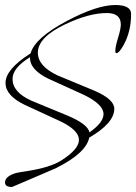

<svg xmlns="http://www.w3.org/2000/svg" viewBox="-24 -571 543 766"><path d="M24 175Q-4 175 -4 157Q-4 132 41 119Q46 118 56 116Q66 114 82 112Q177 97 219 70Q291 25 291 -13Q291 -52 215 -88L74 -153Q-2 -190 -2 -240Q-2 -295 98 -358Q115 -420 244 -488Q363 -551 436 -551Q499 -551 499 -515Q499 -445 469 -391Q451 -359 441 -359Q436 -359 436 -368Q436 -384 447 -420Q458 -456 458 -473Q458 -519 402 -519Q331 -519 236 -474Q127 -422 127 -361Q127 -307 206 -270Q231 -260 267.5 -244.5Q304 -229 353 -209Q432 -175 432 -137Q432 -80 332 -22Q320 39 201 99Q192 103 148 122Q104 141 24 175ZM333 -43Q389 -82 389 -116Q389 -154 312 -192L169 -257Q93 -294 96 -343Q26 -300 26 -256Q26 -203 102 -169L245 -110Q326 -76 333 -43Z"/></svg>

Font: Shalimar
Style: Regular
Weight: 400
Designer: Robert E. Leuschke
Foundry: Robert E. Leuschke
Version: Version 1.010; ttfautohint (v1.8.3)